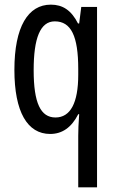

<svg xmlns="http://www.w3.org/2000/svg" viewBox="-20 -567 502 827"><path d="M317 18V240H398V-537H330L321 -466H316C287 -523 250 -547 199 -547C101 -547 42 -452 42 -266C42 -85 98 10 196 10C248 10 288 -18 317 -75H321C318 -35 317 -4 317 18ZM219 -61C155 -61 125 -123 125 -265C125 -402 153 -475 216 -475C286 -475 317 -412 317 -270V-245C317 -123 283 -61 219 -61Z"/></svg>

Font: Noto Sans Gujarati UI ExtraCondensed
Style: Regular
Weight: 400
Width: 2
Designer: Jelle Bosma - Monotype Design Team, Universal Thirst
Foundry: Monotype Imaging Inc.
Version: Version 2.106